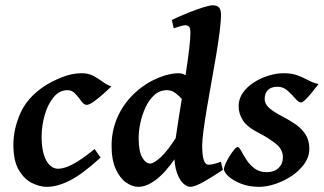

<svg xmlns="http://www.w3.org/2000/svg" viewBox="-20 -703 1249 741"><path d="M409.7 -369.6Q397 -356.9 378.2 -340.1Q359.4 -323.2 341.8 -310.8Q324.2 -298.3 314.5 -298.3Q304.2 -298.3 293.9 -312.5Q283.7 -326.7 271 -340.8Q258.3 -355 240.7 -355Q209 -355 186.5 -327.4Q164.1 -299.8 152.3 -258.3Q140.6 -216.8 140.6 -174.8Q140.6 -116.7 158.4 -84.2Q176.3 -51.8 204.1 -51.8Q228.5 -51.8 262.7 -70.1Q296.9 -88.4 345.2 -127.9Q348.6 -123 357.2 -110.6Q365.7 -98.1 368.2 -94.7Q297.9 -30.8 249.5 -6.3Q201.2 18.1 160.2 18.1Q134.3 18.1 104.2 3.7Q74.2 -10.7 53 -46.1Q31.7 -81.5 31.7 -144.5Q31.7 -205.1 58.6 -265.9Q85.4 -326.7 151.4 -370.6Q176.3 -387.2 216.3 -403.8Q256.3 -420.4 295.4 -420.4Q321.3 -420.4 340.8 -409.9Q360.4 -399.4 376.7 -387.2Q393.1 -375 409.7 -369.6Z M840.3 -47.4Q802.2 -22 767.1 -2Q731.9 18.1 714.4 18.1Q702.6 18.1 688.2 5.9Q673.8 -6.3 663.1 -35.6Q652.3 -64.9 652.3 -116.2Q652.3 -130.4 657 -163.3Q661.6 -196.3 668.7 -241Q675.8 -285.6 683.8 -335.2Q691.9 -384.8 699 -431.9Q706.1 -479 710.4 -516.8Q714.8 -554.7 714.8 -575.7Q714.8 -596.2 709 -600.8Q703.1 -605.5 694.8 -605.5Q689 -605.5 675.3 -601.6Q661.6 -597.7 650.4 -593.8L643.1 -626Q673.8 -640.6 706.1 -653.6Q738.3 -666.5 764.2 -674.6Q790 -682.6 801.3 -682.6Q816.4 -682.6 824.7 -674.6Q833 -666.5 833 -645.5Q833 -622.6 827.9 -582Q822.8 -541.5 814.5 -491.7Q806.2 -441.9 796.6 -389.2Q787.1 -336.4 778.8 -287.4Q770.5 -238.3 765.4 -200Q760.3 -161.6 760.3 -141.6Q760.3 -67.4 784.2 -67.4Q804.2 -67.4 832.5 -79.1ZM784.7 -356.9 729 -277.8Q720.7 -277.8 710 -289.6Q699.2 -301.3 686 -316.7Q672.9 -332 657.5 -343.5Q642.1 -355 625 -355Q596.7 -355 576.2 -336.7Q555.7 -318.4 542 -289.3Q528.3 -260.3 521.7 -228.5Q515.1 -196.8 515.1 -169.9Q515.1 -120.1 528.6 -95.9Q542 -71.8 560.1 -71.8Q573.2 -71.8 599.9 -95.7Q626.5 -119.6 666.5 -182.6L656.2 -92.3Q619.1 -37.6 582.5 -9.8Q545.9 18.1 514.6 18.1Q490.7 18.1 466.8 1.5Q442.9 -15.1 426.8 -50.3Q410.6 -85.4 410.6 -141.1Q410.6 -212.4 445.1 -274.2Q479.5 -335.9 543.5 -377.9Q567.9 -394 603 -407.2Q638.2 -420.4 671.4 -420.4Q684.1 -420.4 698.5 -410.9Q712.9 -401.4 727.8 -388.7Q742.7 -376 757.3 -366.5Q772 -356.9 784.7 -356.9Z M1209.5 -378.9Q1199.7 -365.7 1186 -348.9Q1172.4 -332 1160.2 -319.8Q1147.9 -307.6 1142.1 -307.6Q1132.3 -307.6 1119.6 -322.8Q1106.9 -337.9 1090.1 -353Q1073.2 -368.2 1051.3 -368.2Q1026.4 -368.2 1013.9 -355.5Q1001.5 -342.8 1001.5 -321.8Q1001.5 -300.8 1020 -285.2Q1038.6 -269.5 1074.7 -251Q1099.1 -238.3 1122.1 -222.2Q1145 -206.1 1159.4 -183.6Q1173.8 -161.1 1173.8 -129.4Q1173.8 -98.1 1155 -71.3Q1136.2 -44.4 1106.4 -24.4Q1076.7 -4.4 1043 6.8Q1009.3 18.1 980 18.1Q941.4 18.1 910.6 6.1Q879.9 -5.9 862.1 -22.2Q844.2 -38.6 844.2 -51.3Q844.2 -57.1 850.3 -71Q856.4 -85 865.7 -99.9Q875 -114.7 883.5 -125.2Q892.1 -135.7 897 -135.7Q902.8 -135.7 910.6 -121.1Q918.5 -106.4 930.7 -87.2Q942.9 -67.9 961.9 -53.2Q981 -38.6 1009.3 -38.6Q1038.1 -38.6 1054.9 -54.7Q1071.8 -70.8 1071.8 -96.2Q1071.8 -127 1043.7 -148.9Q1015.6 -170.9 981.4 -188.5Q934.1 -212.4 917.5 -238.3Q900.9 -264.2 900.9 -293Q900.9 -321.3 917.2 -344.7Q933.6 -368.2 960 -385Q986.3 -401.9 1016.6 -411.1Q1046.9 -420.4 1074.7 -420.4Q1107.4 -420.4 1130.4 -411.4Q1153.3 -402.3 1171.9 -392.3Q1190.4 -382.3 1209.5 -378.9Z"/></svg>

Font: Dai Banna SIL SemiBold
Style: Italic
Weight: 600
Italic angle: -11°
Designer: Victor Gaultney
Foundry: SIL International
Version: Version 4.000